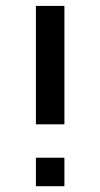

<svg xmlns="http://www.w3.org/2000/svg" viewBox="-20 -643 347 663"><path d="M104 -213.7V-622.6H202.4V-213.7ZM104 0V-98.4H202.4V0Z"/></svg>

Font: Playfair 144pt SemiExpanded SemiBold
Style: Regular
Weight: 600
Width: 6
Designer: Claus Eggers Sørensen
Foundry: Claus Eggers Sørensen
Version: Version 2.203